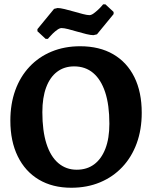

<svg xmlns="http://www.w3.org/2000/svg" viewBox="-20 -871 715 903"><path d="M315.2 12Q226.9 12 162.6 -26.3Q98.3 -64.6 63.5 -135.8Q28.7 -206.9 28.7 -303.8Q28.7 -382.3 51.9 -446.5Q75.1 -510.7 118.8 -557.1Q162.4 -603.6 222.9 -628.5Q283.3 -653.5 356.8 -653.5Q447.6 -653.5 512.4 -615.9Q577.3 -578.2 611.9 -508.3Q646.6 -438.3 646.6 -340.5Q646.6 -261.5 622.9 -196.8Q599.2 -132.1 555.3 -85.5Q511.4 -38.8 450.4 -13.4Q389.4 12 315.2 12ZM340.8 -72.8Q389 -72.8 423 -98.2Q457 -123.5 475.7 -171.8Q494.4 -220.2 494.4 -289.1Q494.4 -377.3 474.7 -437.1Q454.9 -497 418.1 -527.9Q381.4 -558.8 328.7 -558.8Q282 -558.8 248.6 -533.4Q215.1 -508.1 197.2 -460.2Q179.2 -412.3 179.2 -343.4Q179.2 -255.7 198.4 -195.4Q217.6 -135.1 254.1 -104Q290.7 -72.8 340.8 -72.8ZM194.7 -688.2 156 -724.1V-734L234.3 -829.3L250.7 -833.3Q263 -833.3 284 -828.2Q305 -823.2 327.5 -816.6Q350.1 -810 370.1 -804.9Q390.1 -799.8 400.3 -799.8Q409.3 -799.8 420.2 -807.7Q431 -815.6 441.3 -825.2Q451.7 -834.8 458.4 -842.8Q465.1 -850.7 465.1 -850.7H475.7L514.3 -814.8V-804.8L436.1 -709.6L419.6 -705.6Q407.3 -705.6 386.3 -710.6Q365.3 -715.6 342.8 -722.3Q320.4 -729 300.7 -734Q281 -739 269.9 -739Q260.8 -739 249.7 -731.1Q238.5 -723.2 228.6 -713.6Q218.7 -704 212 -696.1Q205.2 -688.2 205.2 -688.2Z"/></svg>

Font: Alegreya
Style: Regular
Weight: 400
Designer: Juan Pablo del Peral
Foundry: Huerta Tipografica
Version: Version 2.009